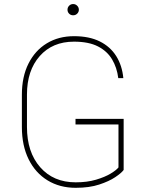

<svg xmlns="http://www.w3.org/2000/svg" viewBox="-20 -895 706 925"><path d="M332.5 -875.5Q343.8 -875.5 351.8 -867.4Q359.9 -859.4 359.9 -848.1Q359.9 -836.9 351.8 -829.1Q343.8 -821.3 332.5 -821.3Q320.8 -821.3 313 -829.1Q305.2 -836.9 305.2 -848.1Q305.2 -859.4 313 -867.4Q320.8 -875.5 332.5 -875.5ZM575.7 -76.2Q564.5 -61 534.9 -41.3Q505.4 -21.5 458 -5.9Q410.6 9.8 344.7 9.8Q267.6 9.8 209 -26.1Q150.4 -62 117.9 -127.7Q85.4 -193.4 85.4 -283.2V-438.5Q85.4 -525.4 117.2 -588.6Q148.9 -651.9 205.6 -686.3Q262.2 -720.7 336.4 -720.7Q409.7 -720.7 460.4 -695.6Q511.2 -670.4 539.8 -625Q568.4 -579.6 574.2 -518.6H549.8Q543.5 -569.3 520 -608.9Q496.6 -648.4 451.9 -671.4Q407.2 -694.3 336.4 -694.3Q232.9 -694.3 171.4 -624.8Q109.9 -555.2 109.9 -439.5V-283.2Q109.9 -162.1 173.6 -89.4Q237.3 -16.6 344.7 -16.6Q399.9 -16.6 442.6 -29.3Q485.4 -42 512.9 -58.6Q540.5 -75.2 550.8 -88.4V-295.4H343.8V-322.3H575.7Z"/></svg>

Font: Robert Sans Thin
Style: Regular
Weight: 100
Designer: Christian Robertson (extended by Adam Twardoch)
Foundry: Google
Version: Version 12.135;April 2, 2019;FontCreator 11.5.0.2425 64-bit;